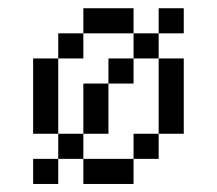

<svg xmlns="http://www.w3.org/2000/svg" viewBox="-20 -458 540 478"><path d="M187.5 -437.5V-375H312.5V-437.5ZM312.5 -375V-312.5H375V-375ZM375 -375H437.5V-437.5H375ZM375 -312.5V-125H437.5V-312.5ZM375 -125H312.5V-62.5H375ZM312.5 -62.5H187.5V0H312.5ZM187.5 -62.5V-125H125V-62.5ZM125 -62.5H62.5V0H125ZM125 -125V-312.5H62.5V-125ZM125 -312.5H187.5V-375H125ZM187.5 -125H250V-250H187.5ZM250 -250H312.5V-312.5H250Z"/></svg>

Font: Medodica
Style: Regular
Weight: 400
Version: Version 001.000